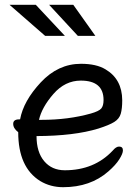

<svg xmlns="http://www.w3.org/2000/svg" viewBox="-20 -759 570 803"><path d="M154.8 -257.8Q265.6 -257.8 359.9 -284.2Q394 -293.9 403.6 -305.4Q413.1 -316.9 413.1 -340.8Q413.1 -421.9 317.9 -421.9Q252 -421.9 203.4 -366Q154.8 -310.1 143.1 -257.8ZM244.1 23.9Q190.9 23.9 147.9 -2Q56.2 -59.1 56.2 -206.1Q35.2 -222.2 35.2 -241Q35.2 -259.8 60.1 -259.8H64Q78.1 -336.9 150.6 -414.6Q223.1 -492.2 318.8 -492.2Q382.8 -492.2 420.9 -469.2Q490.7 -428.2 491.2 -339.8Q491.2 -304.7 485.1 -283.4Q479 -262.2 458 -249Q437 -235.8 391.1 -221.2Q290 -190.4 132.8 -189.9Q132.8 -123 164.8 -85Q196.8 -46.9 251 -46.9Q374 -46.9 451.2 -128.9Q465.3 -146 478 -146Q494.1 -146 494.1 -129.9Q494.1 -116.7 479 -92.8Q463.9 -68.8 433.1 -42Q357.9 23.9 244.1 23.9ZM129.9 -738.8 251.5 -608.9H168.9L20 -738.8ZM286.6 -738.8 378.9 -608.9H305.7L185.5 -738.8Z"/></svg>

Font: LXGW WenKai Screen R
Style: Regular
Weight: 400
Designer: Fontworks Inc.
Version: Version 1.235;May 31, 2022